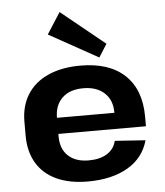

<svg xmlns="http://www.w3.org/2000/svg" viewBox="-56 -866 798 926"><g transform="rotate(-5 342.5 -403.0)"><path d="M332 10Q244 10 181 -19Q118 -48 85 -103.5Q52 -159 52 -236V-304Q52 -380 87 -435.5Q122 -491 188 -520.5Q254 -550 344 -550Q484 -550 559 -479Q634 -408 634 -277V-231H181V-309H509L488 -279V-311Q488 -371 450.5 -405.5Q413 -440 349 -440Q283 -440 246.5 -405Q210 -370 210 -308V-219Q210 -158 246 -124.5Q282 -91 345 -91Q400 -91 434.5 -113Q469 -135 478 -174L626 -164Q603 -80 526 -35Q449 10 332 10ZM479 -644 439 -581 201 -713 267 -816Z"/></g></svg>

Font: Pathway Extreme 8pt Thin 12pt
Style: Bold
Weight: 700
Version: Version 1.001;gftools[0.9.26]